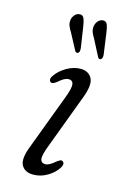

<svg xmlns="http://www.w3.org/2000/svg" viewBox="-109 -733 515 793"><g transform="rotate(15 149.0 -337.0)"><path d="M153.5 -46Q169.5 -46 195.5 -69Q202.5 -74 208 -77Q213.5 -80 219.5 -76.5Q231 -69 220 -50Q205.5 -26 176.8 -8.8Q148 8.5 116 8.5Q79.5 8.5 65.5 -17.2Q51.5 -43 75 -102L161 -331Q178.5 -376 176.2 -393.2Q174 -410.5 156 -410.5Q138.5 -410.5 112.5 -386.5Q105.5 -381.5 99.5 -378.8Q93.5 -376 88 -378.5Q82.5 -381.5 82 -389Q81.5 -396.5 87.5 -405Q104.5 -430.5 134.2 -447.5Q164 -464.5 193 -464.5Q227.5 -464.5 241.8 -437.8Q256 -411 231.5 -349L146 -120.5Q129.5 -77.5 132.5 -61.8Q135.5 -46 153.5 -46ZM257.2 -632.5 269.3 -545.5Q269.7 -539 268.9 -534Q268.1 -529 264.2 -525.5Q256.5 -519.5 250.2 -529L212.9 -601Q205.5 -612.5 201.4 -623.5Q197.4 -634.5 198.9 -647.5Q200.9 -661 209.4 -670.8Q218 -680.5 229.2 -681.5Q244 -683 249.3 -669.2Q254.5 -655.5 257.2 -632.5ZM158.1 -633.5 171.3 -546Q171.7 -540 171.1 -535Q170.5 -530 166.6 -526.5Q159.3 -520.5 152.3 -529.5L114.5 -600.5Q107.2 -612 102.7 -622.8Q98.2 -633.5 99.4 -646.5Q100.9 -660 109.5 -670Q118 -680 129.3 -681Q144.1 -683 149.5 -669.5Q155 -656 158.1 -633.5Z"/></g></svg>

Font: Fraunces 9pt Soft Light
Style: Italic
Weight: 300
Italic angle: -16°
Version: Version 1.000;[0bf87f6ff]